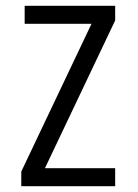

<svg xmlns="http://www.w3.org/2000/svg" viewBox="-20 -645 478 665"><path d="M53.7 -50.8 296.9 -562.5H65.4V-625H378.9V-574.2L135.7 -62.5H378.9V0H53.7Z"/></svg>

Font: Sudo Variable
Style: Regular
Weight: 400
Monospace: yes
Designer: Jens Kutilek
Foundry: Jens Kutilek
Version: Version 0.040